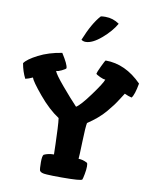

<svg xmlns="http://www.w3.org/2000/svg" viewBox="-100 -1023 883 1099"><g transform="rotate(10 341.0 -473.5)"><path d="M4 -605Q21 -630 79.5 -660Q138 -690 215 -702Q254 -641 254 -620Q254 -615 229 -603Q211 -594 198 -594Q204 -575 255.5 -514Q307 -453 346 -412Q371 -427 424 -499.5Q477 -572 484 -594Q472 -594 453 -603Q429 -614 428 -619Q429 -627 446 -663Q463 -699 467 -702Q583 -702 678 -605Q666 -538 650 -519Q631 -523 608 -534Q604 -528 587.5 -502Q571 -476 559 -460Q547 -444 526.5 -419.5Q506 -395 480 -373Q454 -351 424 -331Q419 -308 416.5 -222Q414 -136 412 -121Q437 -121 463 -107Q467 -103 467 -86Q467 -67 462 -41Q457 -15 454 -8Q447 1 336 1Q300 1 284 0.5Q268 0 248.5 -1Q229 -2 220 -5.5Q211 -9 207 -15Q203 -25 203 -65Q203 -101 211 -109Q236 -121 269 -121Q269 -132 267.5 -181Q266 -230 264 -270.5Q262 -311 259 -331Q199 -370 139.5 -441.5Q80 -513 74 -534Q51 -523 32 -519Q12 -558 4 -605ZM310 -795Q351 -897 396 -946Q405 -948 423 -948Q467 -948 504 -922Q477 -875 425.5 -831Q374 -787 335 -787Q321 -787 310 -795Z"/></g></svg>

Font: Gorditas
Style: Regular
Weight: 400
Designer: Gustavo Dipre (gbrenda1987@gmail.com)
Foundry: Gustavo Dipre (gbrenda1987@gmail.com)
Version: Version 1.001